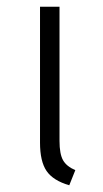

<svg xmlns="http://www.w3.org/2000/svg" viewBox="-20 -543 307 571"><path d="M157 -124Q157 -85 167.5 -66.5Q178 -48 204 -37L186 8Q138 -6 118.5 -34.5Q99 -63 99 -119V-523H157Z"/></svg>

Font: Fira Sans Light
Style: Regular
Weight: 300
Designer: bBox Type GmbH & Carrois Corporate GbR & Edenspiekermann AG
Foundry: bBox Type GmbH & Carrois Corporate GbR & Edenspiekermann AG
Version: Version 4.301